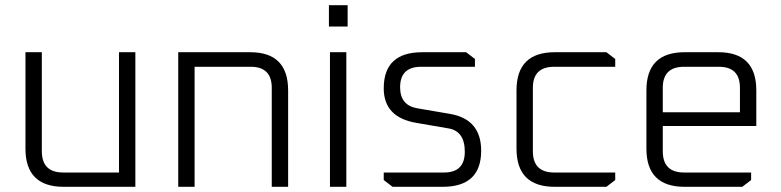

<svg xmlns="http://www.w3.org/2000/svg" viewBox="-20 -719 3006 739"><path d="M78 -147V-518H141V-137Q141 -55 223 -55H438V-518H501V0H225Q78 0 78 -147Z M666 0V-518H943Q1089 -518 1089 -371V0H1026V-381Q1026 -462 945 -462H729V0Z M1246 -617V-699H1318V-617ZM1250 0V-518H1313V0Z M1457 -26V-55H1689Q1769 -55 1769 -135Q1769 -215 1705 -225L1583 -246Q1457 -267 1457 -379Q1457 -518 1605 -518H1774L1808 -492V-462H1601Q1520 -462 1520 -383Q1520 -313 1587 -302L1710 -281Q1832 -261 1832 -139Q1832 0 1684 0H1491Z M1968 -147V-371Q1968 -518 2115 -518H2314L2348 -492V-462H2113Q2031 -462 2031 -381V-137Q2031 -55 2113 -55H2348V-26L2314 0H2115Q1968 0 1968 -147Z M2468 -147V-371Q2468 -518 2615 -518H2745Q2891 -518 2891 -371V-234H2531V-137Q2531 -55 2613 -55H2871V-26L2837 0H2615Q2468 0 2468 -147ZM2531 -287H2828V-381Q2828 -462 2747 -462H2613Q2531 -462 2531 -381Z"/></svg>

Font: Oxanium ExtraLight Light
Style: Regular
Weight: 300
Version: Version 2.000